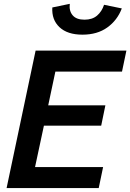

<svg xmlns="http://www.w3.org/2000/svg" viewBox="-20 -962 666 982"><path d="M13.7 0 162.1 -703.1H626.5L604 -595.7H263.2L226.6 -423.3H519L497.6 -319.3H204.6L159.2 -107.4H507.3L484.9 0ZM401.9 -784.7Q324.7 -784.7 284.2 -823Q243.7 -861.3 247.6 -923.8L336.9 -942.4Q332.5 -906.2 351.6 -883.8Q370.6 -861.3 412.1 -861.3Q452.1 -861.3 476.6 -882.3Q501 -903.3 512.2 -937.5L603 -918.9Q580.1 -858.4 528.8 -821.5Q477.5 -784.7 401.9 -784.7Z"/></svg>

Font: Schibsted Grotesk SemiBold
Style: Italic
Weight: 600
Italic angle: -12°
Designer: Bakken & Baeck AS, Henrik Kongsvoll
Foundry: Schibsted ASA
Version: Version 1.100;gftools[0.9.25]